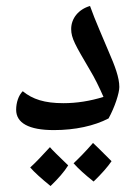

<svg xmlns="http://www.w3.org/2000/svg" viewBox="-20 -570 461 642"><path d="M160 -135C231 -135 295 -149 343 -174C364 -212 379 -259 379 -279C379 -311 364 -350 344 -396C328 -435 297 -504 281 -550C243 -539 218 -509 218 -473C218 -442 232 -419 280 -337C297 -309 312 -278 326 -246C281 -232 236 -225 192 -225C129 -225 89 -238 56 -265C42 -251 34 -227 34 -203C34 -159 76 -135 160 -135ZM293 37C320 11 340 -12 353 -31C317 -67 297 -87 291 -92C265 -62 243 -40 226 -24C242 -6 264 14 293 37ZM149 52C175 27 195 4 208 -17C174 -50 153 -70 147 -78C122 -51 101 -28 81 -10C95 6 118 27 149 52Z"/></svg>

Font: Noto Naskh Arabic UI Medium
Style: Regular
Weight: 500
Designer: Monotype Design Team, David Williams, Mohamad Dakak and Nizar Qandah
Foundry: Monotype Imaging Inc.
Version: Version 2.014